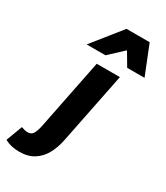

<svg xmlns="http://www.w3.org/2000/svg" viewBox="-361 -866 993 1149"><g transform="rotate(30 135.0 -291.0)"><path d="M-30 188Q-56 188 -81.5 182.5Q-107 177 -130 164L-88 52Q-77 56 -66.5 59Q-56 62 -44 62Q-20 62 -8.5 45.5Q3 29 12 -10L110 -500H270L170 -2Q159 50 135.5 93Q112 136 71.5 162Q31 188 -30 188ZM0 -570 160 -770H320L400 -570H280L228 -658H224L130 -570Z"/></g></svg>

Font: Source Sans 3 Black
Style: Italic
Weight: 900
Italic angle: -11°
Designer: Paul D. Hunt
Foundry: Adobe
Version: Version 3.052;hotconv 1.1.0;makeotfexe 2.6.0